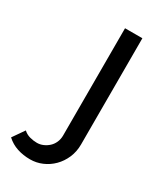

<svg xmlns="http://www.w3.org/2000/svg" viewBox="-304 -590 714 844"><g transform="rotate(30 53.5 -168.0)"><path d="M-3 186Q-38 186 -68.5 176Q-99 166 -123 144L-82 85Q-68 98 -49.5 103Q-31 108 -13 108Q3 108 18 101.5Q33 95 45 84Q57 73 64 57Q71 41 71 23V-522H159V17Q159 54 145.5 85Q132 116 109.5 138.5Q87 161 58 173.5Q29 186 -3 186Z"/></g></svg>

Font: IngvarSans
Style: Regular
Weight: 500
Version: Version 3.000